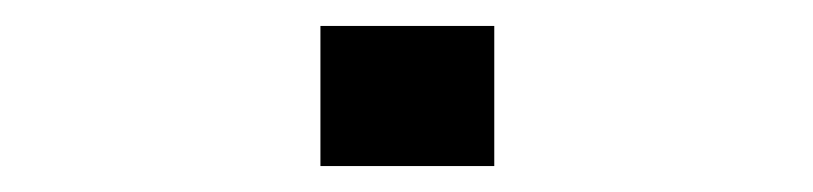

<svg xmlns="http://www.w3.org/2000/svg" viewBox="-20 -631 627 148"><path d="M361 -611V-503H227V-611Z"/></svg>

Font: Syne SemiBold
Style: Regular
Weight: 600
Designer: Lucas Descroix
Foundry: Bonjour Monde
Version: Version 2.200; ttfautohint (v1.8.4)